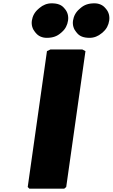

<svg xmlns="http://www.w3.org/2000/svg" viewBox="-20 -1130 679 1157"><path d="M476 -832H284L263 -822L147 -3L157 7H367L379 -3L495 -822ZM466 -1082 458 -1075C437 -1057 424 -1033 420 -1006C416 -979 424 -955 439 -937L445 -930C460 -912 483 -902 520 -902C547 -902 572 -912 593 -930L601 -937C622 -955 634 -979 638 -1006C642 -1033 635 -1057 620 -1075L614 -1082C599 -1100 576 -1110 549 -1110C512 -1110 487 -1100 466 -1082ZM218 -1082 210 -1075C189 -1057 176 -1033 172 -1006C168 -979 176 -955 191 -937L197 -930C212 -912 235 -902 262 -902C299 -902 324 -912 345 -930L353 -937C374 -955 386 -979 390 -1006C394 -1033 387 -1057 372 -1075L366 -1082C351 -1100 328 -1110 291 -1110C264 -1110 239 -1100 218 -1082Z"/></svg>

Font: Hussar Woodtype
Style: UltraObl
Weight: 900
Foundry: Cannot Into Space Fonts
Version: Version 1.07